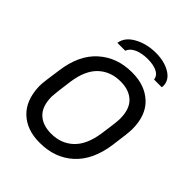

<svg xmlns="http://www.w3.org/2000/svg" viewBox="-243 -1025 1177 1177"><g transform="rotate(45 345.0 -437.0)"><path d="M301 10Q193 10 127 -52Q61 -114 57 -231Q56 -250 61.5 -291Q67 -332 69 -345L75 -388Q95 -539 182.5 -617.5Q270 -696 399 -696H403Q512 -696 579.5 -633Q647 -570 647 -450Q647 -417 630 -298Q609 -147 522.5 -68.5Q436 10 306 10ZM532 -298Q549 -413 549 -442Q549 -526 506.5 -566.5Q464 -607 390 -607Q303 -607 246 -553.5Q189 -500 173 -388Q156 -263 156 -244Q156 -160 198 -119.5Q240 -79 315 -79Q400 -79 457.5 -132.5Q515 -186 532 -298ZM594 -773Q594 -765 593 -760H526Q522 -791 491 -806.5Q460 -822 410 -822Q361 -822 324.5 -806.5Q288 -791 276 -760H208Q216 -816 278 -850Q340 -884 419 -884Q493 -884 543.5 -853.5Q594 -823 594 -773Z"/></g></svg>

Font: Chivo
Style: Italic
Weight: 400
Italic angle: -8.05°
Designer: Hector Gatti
Foundry: Omnibus-Type
Version: Version 1.007